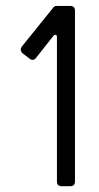

<svg xmlns="http://www.w3.org/2000/svg" viewBox="-20 -645 342 665"><path d="M177.2 -16.6V-518.6Q177.2 -521.5 175.3 -523.2Q173.3 -524.9 170.7 -524.4Q168 -523.9 166 -522L105 -444.8Q94.7 -431.2 81.1 -442.9L58.1 -460.4Q52.7 -465.8 51.8 -472.2Q51.8 -479.5 56.2 -484.4L164.1 -618.2Q168 -624.5 176.3 -624.5H223.1Q239.7 -624.5 239.7 -607.9V-16.6Q239.7 0 223.1 0H193.8Q177.2 0 177.2 -16.6Z"/></svg>

Font: GOSTRUS
Style: type_B
Weight: 400
Designer: Юрий и Татьяна Кривогуз
Version: Version 02.00